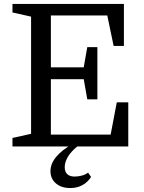

<svg xmlns="http://www.w3.org/2000/svg" viewBox="-20 -740 725 970"><path d="M472 -238H421L403 -340H237V-60H539L570 -223H628V0H43V-43L137 -64V-656L43 -677V-720H606V-508H554L522 -662H237V-400H403L421 -502H472ZM335 210Q290 210 262.5 186.5Q235 163 235 125Q235 50 349 -14H390Q363 4 344.5 24Q326 44 316.5 64.5Q307 85 307 105Q307 128 320 140Q333 152 357 152Q375 152 394 147Q413 142 425 132L440 154Q423 181 396 195.5Q369 210 335 210Z"/></svg>

Font: Domine
Style: Regular
Weight: 400
Designer: Pablo Impallari, Rodrigo Fuenzalida, Brenda Gallo
Foundry: Pablo Impallari, Rodrigo Fuenzalida, Brenda Gallo
Version: Version 2.000